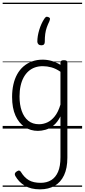

<svg xmlns="http://www.w3.org/2000/svg" viewBox="-20 -968 638 1445"><path d="M281 457Q212 457 166.5 429.5Q121 402 95 356Q90 346 92 338Q94 330 106 322Q118 314 125.5 316Q133 318 138 327Q163 368 197 388Q231 408 286 408Q332 408 365.5 387.5Q399 367 417 325Q435 283 435 216V-92Q412 -47 382.5 -23.5Q353 0 322.5 8.5Q292 17 265 17Q210 17 166 -12Q122 -41 96.5 -98Q71 -155 71 -238Q71 -288 80.5 -331Q90 -374 109 -408.5Q128 -443 156 -467.5Q184 -492 220.5 -505.5Q257 -519 301 -519Q335 -519 368.5 -509.5Q402 -500 435 -480V-496Q435 -506 441 -510.5Q447 -515 461 -515Q475 -515 481 -510.5Q487 -506 487 -496V219Q487 298 462 351Q437 404 391 430.5Q345 457 281 457ZM274 -33Q306 -33 336.5 -47Q367 -61 392.5 -93Q418 -125 435 -181V-428Q400 -452 367 -461Q334 -470 302 -470Q270 -470 243 -460.5Q216 -451 194.5 -432Q173 -413 158 -385.5Q143 -358 135 -322Q127 -286 127 -242Q127 -180 143.5 -133Q160 -86 192.5 -59.5Q225 -33 274 -33ZM345 -839Q355 -835 356 -828.5Q357 -822 352 -809Q340 -784 332 -761.5Q324 -739 320.5 -713Q317 -687 317 -652Q317 -641 311 -634Q305 -627 291 -627Q277 -627 269 -635Q261 -643 261 -655Q261 -696 275.5 -743.5Q290 -791 313 -826Q320 -837 326.5 -840.5Q333 -844 345 -839ZM0 428H598V438H0ZM0 -20H598V0H0ZM0 -505H598V-500H0ZM0 -948H598V-938H0Z"/></svg>

Font: Playwrite US Modern Guides
Style: Regular
Weight: 400
Designer: Veronika Burian, José Scaglione
Foundry: TypeTogether
Version: Version 1.003